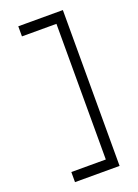

<svg xmlns="http://www.w3.org/2000/svg" viewBox="-154 -781 681 947"><g transform="rotate(-20 186.0 -307.0)"><path d="M303 -716V102H69V49H250V-663H69V-716Z"/></g></svg>

Font: Almarai Light
Style: Regular
Weight: 300
Designer: Boutros International 2019
Foundry: Created by Boutros International 2019
Version: Version 1.10